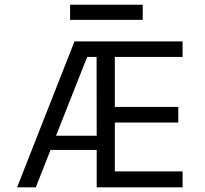

<svg xmlns="http://www.w3.org/2000/svg" viewBox="-20 -806 880 826"><path d="M765.5 0H396V-161H197.5L134 0H53.5L300.5 -628H765.5V-561H474V-346H747V-279H474V-68.5H765.5ZM396 -222 395.5 -561H355L221 -222ZM594 -720.5H281.5V-785.5H594Z"/></svg>

Font: Betina Sans
Style: Regular
Weight: 400
Designer: Jonathan Pinhorn (font) & Cristiano Sobral (main changes)
Version: Version 2.001;April 28, 2021;FontCreator 13.0.0.2655 32-bit;